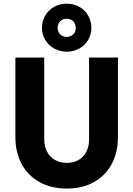

<svg xmlns="http://www.w3.org/2000/svg" viewBox="-20 -1039 740 1066"><path d="M65.4 -278.3V-719.7H225.6V-265.6Q225.6 -226.1 241.5 -196.3Q257.3 -166.5 285.6 -150.6Q314 -134.8 350.6 -134.8Q388.2 -134.8 416.3 -150.9Q444.3 -167 459.5 -196.8Q474.6 -226.6 474.6 -265.6V-719.7H634.8V-278.3Q634.8 -192.4 599.9 -127.7Q564.9 -63 500.7 -27.6Q436.5 7.8 350.6 7.8Q264.6 7.8 200.2 -27.6Q135.7 -63 100.6 -127.7Q65.4 -192.4 65.4 -278.3ZM212.9 -883.8Q212.9 -921.9 231.2 -952.6Q249.5 -983.4 280.5 -1001Q311.5 -1018.6 349.6 -1018.6Q388.7 -1018.6 420.2 -1001Q451.7 -983.4 469.5 -952.6Q487.3 -921.9 487.3 -883.8Q487.3 -847.2 469.5 -817.1Q451.7 -787.1 420.2 -769.5Q388.7 -752 349.6 -752Q312 -752 280.8 -769.5Q249.5 -787.1 231.2 -817.4Q212.9 -847.7 212.9 -883.8ZM400.4 -883.8Q400.9 -906.2 386.5 -920.7Q372.1 -935.1 349.6 -934.6Q328.1 -935.1 314 -920.7Q299.8 -906.2 299.8 -883.8Q299.8 -862.8 314.2 -848.4Q328.6 -834 349.6 -834Q372.1 -834 386.5 -848.1Q400.9 -862.3 400.4 -883.8Z"/></svg>

Font: Reddit Sans Vanilla ExtraBold
Style: Regular
Weight: 800
Designer: Stephen Hutchings
Foundry: Reddit
Version: Version 1.013